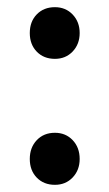

<svg xmlns="http://www.w3.org/2000/svg" viewBox="-20 -504 305 535"><path d="M63 -412Q63 -444 82.5 -464Q102 -484 133 -484Q163 -484 182.5 -463.5Q202 -443 202 -412Q202 -381 182.5 -360.5Q163 -340 133 -340Q102 -340 82.5 -360Q63 -380 63 -412ZM63 -61Q63 -93 82.5 -113.5Q102 -134 133 -134Q163 -134 182.5 -113.5Q202 -93 202 -61Q202 -30 182.5 -9.5Q163 11 133 11Q102 11 82.5 -9Q63 -29 63 -61Z"/></svg>

Font: Sarabun Medium
Style: Regular
Weight: 500
Designer: Suppakit Chalermlarp | Katatrad Co.,Ltd.
Foundry: Cadson Demak Co.,Ltd.
Version: Version 1.000; ttfautohint (v1.6)